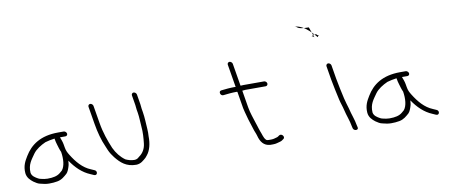

<svg xmlns="http://www.w3.org/2000/svg" viewBox="-69 -1051 3182 1359"><g transform="rotate(-10 1522.0 -372.0)"><path d="M282.7 -284C285.7 -266 289.2 -251 293.2 -239C297.2 -225.6 304.6 -198.8 312.5 -183C321.2 -130.7 316.8 -79 294.3 -52L276.8 -37C255.6 -19.4 226.3 -13 184.8 -13C177.5 -13 169.7 -13.7 161.5 -15C149.6 -17.9 127.9 -20.4 118.5 -27C100.8 -37 77.8 -49.5 73.5 -75C69.4 -136.2 98.1 -165.7 124 -204C144.3 -232.4 181 -254.8 215 -270C236.4 -276.4 257.6 -280.3 282.7 -284ZM322.4 -286H361.4C370.9 -286 378.1 -293.8 376.5 -303.5C374.9 -313.1 364.9 -322 355.4 -322H315.4C187.4 -322 115.6 -269.5 71.4 -196C51.4 -162.9 32.8 -131.9 36.8 -79C40 -45.7 62 -25.7 82.3 -10C99.1 0.5 110.2 10.2 132.3 14C150.7 19 170.1 23 190.8 23C212.2 23 231.4 21.6 250 18C283 12 302.2 -7 322 -24C333.6 -34.9 341.5 -58 346.5 -75C350.6 -85.9 350 -99.8 352.2 -113C387.6 -59.9 432.8 -15.2 489.3 8L514.2 19C537.4 28.3 545.3 -5.3 523.7 -14L498.8 -25C442 -47.7 400.5 -97.5 366.7 -152C354.2 -172.2 347.1 -185.6 342.9 -211L339.5 -231C336.1 -251.4 329.2 -267.3 322.4 -286Z M558.7 -464 579.9 -337C590.1 -275.5 606.1 -215.8 628.2 -167L639.9 -139C648.2 -118.9 663.5 -95.9 675.5 -81C711.1 -36.7 749.5 -1 820.8 -1C836.9 -1 852.4 -7.1 862.7 -14L878.7 -26L892.7 -38L905.2 -53C930.3 -83.1 942.6 -131.8 941.4 -184C942.4 -200.6 943.1 -219.5 941.5 -237C938.4 -278.5 937.9 -319 930.9 -361L927 -384C925 -396.4 925.2 -407.3 923.2 -419L911.4 -490C909.9 -499.2 899.6 -508 890.4 -508C881.2 -508 873.9 -499.2 875.4 -490L887.2 -419C889.1 -407.5 888.9 -396.7 891 -384L894.9 -361C900.3 -328.2 900 -296.8 902.9 -265C907.5 -216.5 903.9 -179.4 899.7 -140C895.6 -101.9 877.4 -72.8 851.8 -55L839.5 -45C834.3 -40.8 823.8 -37 813.8 -37C790.3 -37 768.8 -43.9 751.3 -52C718.6 -75.1 692.2 -108.2 673.4 -148C649.9 -204.2 627.8 -265.2 615.9 -337L594.7 -464C593.2 -473.2 583 -482 573.7 -482C564.5 -482 557.2 -473.2 558.7 -464Z M1834.1 -407.5C1832.5 -417.2 1822.7 -425 1813.2 -425H1666.2C1658.9 -425 1651.6 -424.7 1644.4 -424L1617.4 -586C1615.9 -595.2 1605.6 -604 1596.4 -604C1587.2 -604 1579.9 -595.2 1581.4 -586L1608.9 -421C1607.6 -421 1606.2 -421.3 1604.7 -422C1567 -422 1536.6 -418.7 1503.9 -415C1481.3 -411.7 1491.7 -375.8 1513.9 -379C1545.2 -382.5 1574.3 -386 1609.7 -386C1611.8 -385.3 1613.6 -385 1614.9 -385L1635 -264C1638.1 -245.9 1645.3 -224.2 1649.5 -207C1658.3 -170.9 1670.3 -141 1680.2 -107C1685.2 -88.8 1694 -73.1 1698.8 -55C1710.4 -10.2 1732.4 21.2 1778.2 25H1799.2C1824.2 25 1831.4 19.2 1851.5 15C1863.4 12.1 1869.8 5.7 1878 0C1890.7 -8.8 1880.8 -29.6 1866.1 -32.5C1852 -35.2 1847.5 -23.2 1836.7 -20C1821.3 -16.8 1812.1 -11 1793.2 -11H1774.2C1764.2 -11 1759.7 -11.8 1754 -18C1739.6 -32.9 1734.7 -60.7 1725.3 -82C1719.1 -98.2 1715.7 -112 1710 -129L1705 -144C1693.7 -180.6 1677.9 -222.5 1671 -264L1650.6 -387C1658.3 -388.3 1665.9 -389 1673.2 -389H1819.2C1828.7 -389 1835.7 -397.9 1834.1 -407.5Z M2267.4 -454 2283.7 -356C2291.5 -309.5 2304.5 -253.8 2314.5 -207C2320.1 -181.2 2330.9 -154 2336.7 -128C2346 -86 2363.1 -47.3 2370.5 -3L2373.8 11C2380.7 33.2 2416.5 31.6 2409.5 9L2406.2 -5C2398.7 -49.8 2382.1 -86.8 2372.2 -131C2365.5 -155.4 2355.8 -183.2 2350.2 -209C2340.4 -254.8 2327.4 -309.8 2319.7 -356L2303.4 -454C2301.9 -463.2 2291.6 -472 2282.4 -472C2273.2 -472 2265.9 -463.2 2267.4 -454ZM2219.5 -669.5C2221.3 -669.5 2210.3 -680.9 2199.8 -680.9C2211.2 -680.9 2211.2 -691.2 2211.2 -691.2C2217.5 -691.2 2225.8 -689.5 2236 -689.5C2234.1 -689.5 2245.4 -677.4 2254.6 -677.4C2243.6 -677.4 2243.6 -667.5 2243.6 -667.5C2237.1 -667.5 2172.1 -769.5 2087.1 -769.5C2122.1 -769.5 2092.1 -746.5 2192.1 -746.5Z M2740.7 -284C2743.7 -266 2747.2 -251 2751.2 -239C2755.2 -225.6 2762.6 -198.8 2770.5 -183C2779.2 -130.7 2774.8 -79 2752.3 -52L2734.8 -37C2713.6 -19.4 2684.3 -13 2642.8 -13C2635.5 -13 2627.7 -13.7 2619.5 -15C2607.6 -17.9 2585.9 -20.4 2576.5 -27C2558.8 -37 2535.8 -49.5 2531.5 -75C2527.4 -136.2 2556.1 -165.7 2582 -204C2602.3 -232.4 2639 -254.8 2673 -270C2694.4 -276.4 2715.6 -280.3 2740.7 -284ZM2780.4 -286H2819.4C2828.9 -286 2836.1 -293.8 2834.5 -303.5C2832.9 -313.1 2822.9 -322 2813.4 -322H2773.4C2645.4 -322 2573.6 -269.5 2529.4 -196C2509.4 -162.9 2490.8 -131.9 2494.8 -79C2498 -45.7 2520 -25.7 2540.3 -10C2557.1 0.5 2568.2 10.2 2590.3 14C2608.7 19 2628.1 23 2648.8 23C2670.2 23 2689.4 21.6 2708 18C2741 12 2760.2 -7 2780 -24C2791.6 -34.9 2799.5 -58 2804.5 -75C2808.6 -85.9 2808 -99.8 2810.2 -113C2845.6 -59.9 2890.8 -15.2 2947.3 8L2972.2 19C2995.4 28.3 3003.3 -5.3 2981.7 -14L2956.8 -25C2900 -47.7 2858.5 -97.5 2824.7 -152C2812.2 -172.2 2805.1 -185.6 2800.9 -211L2797.5 -231C2794.1 -251.4 2787.2 -267.3 2780.4 -286Z"/></g></svg>

Font: CiSf OpenHand
Style: OpObl
Weight: 400
Foundry: Cannot Into Space Fonts
Version: Version 0.7892